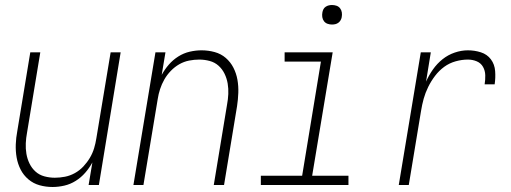

<svg xmlns="http://www.w3.org/2000/svg" viewBox="-20 -739 2040 767"><path d="M190 8Q163 8 138 1Q113 -6 93.5 -22.5Q74 -39 62.5 -61.5Q51 -84 46.5 -109.5Q42 -135 43 -162Q44 -189 49 -215L101 -530H141L88 -209Q84 -188 83 -166.5Q82 -145 85.5 -124.5Q89 -104 98 -85.5Q107 -67 122 -53.5Q137 -40 157.5 -34.5Q178 -29 199 -29Q219 -29 239.5 -33Q260 -37 279 -47.5Q298 -58 313 -74Q328 -90 339 -108.5Q350 -127 356 -147Q362 -167 365 -187L422 -530H462L375 0H334L349 -90Q337 -68 320.5 -49Q304 -30 282.5 -16.5Q261 -3 237 2.5Q213 8 190 8Z M513 0 601 -530H641L626 -440Q638 -462 654.5 -481Q671 -500 692.5 -513.5Q714 -527 738 -532.5Q762 -538 785 -538Q812 -538 837.5 -531Q863 -524 882 -507.5Q901 -491 912.5 -468.5Q924 -446 928.5 -420.5Q933 -395 932 -368Q931 -341 927 -315L875 0H834L887 -321Q891 -342 892 -363.5Q893 -385 889.5 -405.5Q886 -426 877 -444.5Q868 -463 853 -476.5Q838 -490 817.5 -495.5Q797 -501 776 -501Q756 -501 735.5 -497Q715 -493 696.5 -482.5Q678 -472 662.5 -456Q647 -440 636.5 -421.5Q626 -403 619.5 -383Q613 -363 610 -343L553 0Z M1022 0V-37H1187L1262 -493H1117V-530H1309L1227 -37H1372V0ZM1306 -641Q1297 -641 1288.5 -644Q1280 -647 1274.5 -654Q1269 -661 1267.5 -670.5Q1266 -680 1268 -690Q1269 -696 1272 -702Q1275 -708 1281 -712Q1287 -716 1293.5 -717.5Q1300 -719 1306 -719Q1316 -719 1324.5 -716Q1333 -713 1338.5 -706Q1344 -699 1345.5 -689.5Q1347 -680 1345 -670Q1344 -664 1340.5 -658Q1337 -652 1331.5 -648Q1326 -644 1319.5 -642.5Q1313 -641 1306 -641Z M1573 0 1661 -530H1701L1682 -413Q1693 -438 1709.5 -461.5Q1726 -485 1748 -502.5Q1770 -520 1796.5 -529Q1823 -538 1849 -538Q1876 -538 1901 -530Q1926 -522 1941 -502Q1956 -482 1958 -455Q1960 -428 1956 -402H1916Q1919 -420 1918.5 -438.5Q1918 -457 1909.5 -472Q1901 -487 1884.5 -494Q1868 -501 1849 -501Q1825 -501 1800 -494Q1775 -487 1754.5 -472Q1734 -457 1718 -436Q1702 -415 1690.5 -391.5Q1679 -368 1672.5 -344.5Q1666 -321 1662 -296L1613 0Z"/></svg>

Font: Iosevka Curly XLtObl
Style: Regular
Weight: 200
Italic angle: -9°
Monospace: yes
Designer: Belleve Invis
Foundry: Belleve Invis
Version: Version 11.1.0; ttfautohint (v1.8.3)